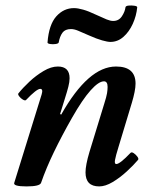

<svg xmlns="http://www.w3.org/2000/svg" viewBox="-20 -654 531 687"><path d="M75 13Q26 13 31 0L129 -316Q135 -336 124 -336Q111 -336 73 -296Q70 -293 62 -297.5Q54 -302 48.5 -309.5Q43 -317 46 -320Q62 -340 85.5 -362Q109 -384 136 -400Q163 -416 187 -416Q229 -416 229 -374Q229 -361 224.5 -343.5Q220 -326 213 -304L195 -246L199 -244Q296 -416 395 -416Q465 -416 465 -355Q465 -342 461.5 -324.5Q458 -307 452 -287L404 -128Q394 -96 391.5 -81.5Q389 -67 396 -67Q409 -67 447 -107Q451 -111 458.5 -106Q466 -101 471.5 -93.5Q477 -86 474 -82Q458 -63 433.5 -40.5Q409 -18 383 -2.5Q357 13 335 13Q286 13 286 -37Q286 -63 300 -110L353 -283Q361 -308 363 -320.5Q365 -333 365 -343Q365 -363 352 -363Q333 -363 304 -330.5Q275 -298 238 -233Q201 -168 173 -110Q145 -52 127 0Q123 13 75 13ZM190 -502Q189 -498 179 -496.5Q169 -495 159.5 -496.5Q150 -498 150 -502Q155 -566 181.5 -595.5Q208 -625 245 -625Q258 -625 277.5 -619.5Q297 -614 322 -602Q348 -590 361.5 -584.5Q375 -579 385 -579Q405 -579 416 -595.5Q427 -612 429 -628Q430 -633 440 -634Q450 -635 460.5 -633.5Q471 -632 471 -628Q468 -597 455 -568.5Q442 -540 421.5 -522Q401 -504 375 -504Q365 -504 345.5 -509.5Q326 -515 299 -527Q272 -539 258.5 -544.5Q245 -550 234 -550Q213 -550 203.5 -537Q194 -524 190 -502Z"/></svg>

Font: Junicode
Style: Bold Italic
Weight: 700
Italic angle: -11°
Designer: Peter S. Baker
Version: Version 2.100; ttfautohint (v1.8.4)